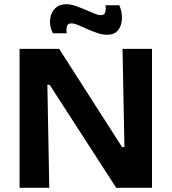

<svg xmlns="http://www.w3.org/2000/svg" viewBox="-20 -892 815 912"><path d="M73 0V-660H261L560 -193H571L562 -660H702V0H532L216 -489H205L214 0ZM489 -727Q467 -727 443 -735Q419 -743 395.5 -753.5Q372 -764 352 -772.5Q332 -781 319 -781Q302 -781 298 -766.5Q294 -752 297 -734H231Q214 -769 218 -801Q222 -833 242 -852.5Q262 -872 294 -872Q315 -872 338.5 -864Q362 -856 385 -846Q408 -836 427.5 -828Q447 -820 459 -820Q477 -820 480.5 -835.5Q484 -851 481 -867H547Q561 -833 559 -800.5Q557 -768 540 -747.5Q523 -727 489 -727Z"/></svg>

Font: Bricolage Grotesque 96pt ExtraBold
Style: Bold
Weight: 700
Version: Version 1.001;gftools[0.9.33.dev8+g029e19f]